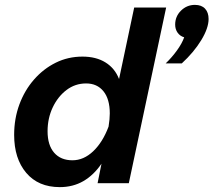

<svg xmlns="http://www.w3.org/2000/svg" viewBox="-20 -751 875 787"><path d="M380 0 396 -80Q364 -33 321.5 -8.5Q279 16 225 16Q137 16 87.5 -42.5Q38 -101 38 -198Q38 -265 59.5 -323Q81 -381 119.5 -425Q158 -469 208.5 -494Q259 -519 318 -519Q374 -519 412.5 -495Q451 -471 468 -427L530 -720H661L508 0ZM175 -213Q175 -156 202 -125Q229 -94 277 -94Q323 -94 362 -131Q401 -168 425 -232Q430 -263 430 -286Q430 -345 404 -377Q378 -409 333 -409Q288 -409 252.5 -382Q217 -355 196 -310.5Q175 -266 175 -213ZM725 -491H659Q685 -516 705.5 -544.5Q726 -573 735 -598Q718 -603 708 -617Q698 -631 698 -650Q698 -684 722 -707.5Q746 -731 779 -731Q806 -731 820.5 -715.5Q835 -700 835 -673Q835 -636 805 -586.5Q775 -537 725 -491Z"/></svg>

Font: Wix Madefor Text
Style: Bold Italic
Weight: 700
Italic angle: -12°
Designer: Dalton Maag Ltd
Foundry: Dalton Maag Ltd
Version: Version 3.100